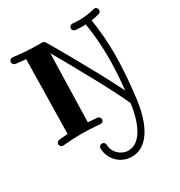

<svg xmlns="http://www.w3.org/2000/svg" viewBox="-237 -896 1296 1383"><g transform="rotate(-30 410.5 -204.0)"><path d="M779 -709C779 -722 768 -734 754 -734C751 -734 749 -734 747 -733C706 -722 663 -716 618 -716C600 -716 582 -717 564 -719C563 -719 562 -719 561 -719C548 -719 535 -708 535 -694C535 -681 545 -669 558 -668C579 -666 599 -665 618 -665C627 -665 635 -665 643 -666C659 -565 666 -468 666 -376C666 -284 659 -196 651 -111C549 -319 340 -681 328 -698C319 -711 307 -710 306 -710C294 -710 282 -710 270 -710C204 -710 136 -715 68 -724C67 -724 66 -724 65 -724C54 -724 39 -715 39 -699C39 -686 48 -675 61 -673C90 -669 118 -666 146 -664L135 -48C111 -46 86 -44 62 -42C49 -40 39 -29 39 -16C39 -3 51 9 65 9C66 9 66 9 67 9C117 4 168 1 219 1C271 1 323 4 375 9C376 9 377 9 377 9C390 9 402 0 403 -14C403 -28 395 -39 380 -42C354 -44 328 -46 303 -48L318 -614C395 -479 582 -149 639 -13C633 38 597 275 455 275C395 275 340 222 340 161C340 147 328 135 314 135C300 135 288 147 288 161C290 249 359 326 456 326C615 326 674 125 691 -13C705 -128 717 -249 717 -378C717 -471 710 -568 694 -670C717 -673 739 -678 761 -684C772 -687 779 -698 779 -709Z"/></g></svg>

Font: Ribeye
Style: Regular
Weight: 400
Designer: Astigmatic (AOETI)
Foundry: Astigmatic (AOETI)
Version: Version 1.000